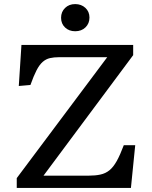

<svg xmlns="http://www.w3.org/2000/svg" viewBox="-20 -920 746 940"><path d="M62 0V-48L505 -640H270Q244 -640 224.5 -635.5Q205 -631 189 -617Q173 -603 159 -576Q145 -549 129 -504L72 -499L85 -700H632V-650L193 -60H414Q447 -60 472 -65.5Q497 -71 516 -86.5Q535 -102 551.5 -131.5Q568 -161 586 -209H642L621 0ZM348 -767Q318 -767 298.5 -785.5Q279 -804 279 -833Q279 -862 298.5 -881Q318 -900 348 -900Q378 -900 398 -881.5Q418 -863 418 -834Q418 -805 398.5 -786Q379 -767 348 -767Z"/></svg>

Font: Literata Variable Black
Style: Regular
Weight: 900
Designer: Latin by Veronika Burian and Jose Scaglione. Greek by Irene Vlachou. Cyrillic by Vera Evstafieva.
Foundry: TypeTogether
Version: Version 3.021